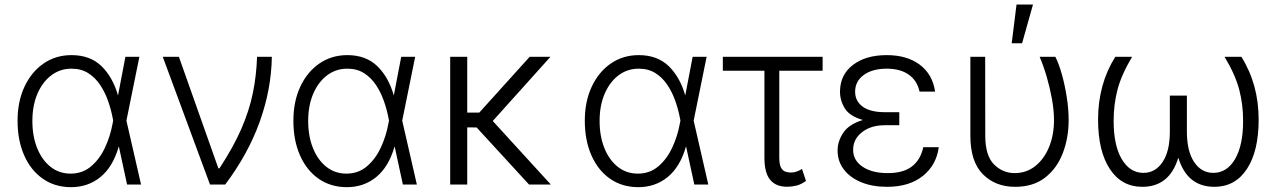

<svg xmlns="http://www.w3.org/2000/svg" viewBox="-20 -788 5438 820"><path d="M281.6 11.4Q212.7 10.7 161.8 -25.4Q110.8 -61.4 82.9 -125.4Q55 -189.3 55 -272.4Q55 -354.4 84.5 -417.6Q114 -480.8 166 -516.7Q218 -552.6 285.5 -552.6Q364.7 -552.6 413.2 -505.7Q461.6 -458.8 484 -380.3L515.6 -545.5H575.3L519.9 -272.7L582.4 0H522.7L487.6 -162.3H487.2Q462.4 -75.6 409.1 -32Q355.8 11.7 281.6 11.4ZM463.4 -273.4 461.3 -283.7Q454.5 -320 441.4 -357.2Q428.3 -394.5 407.5 -425.6Q386.7 -456.7 356.7 -475.7Q326.7 -494.7 285.5 -494.7Q236.5 -494.7 198.9 -466.1Q161.2 -437.5 139.7 -387.3Q118.3 -337 118.3 -271.3Q118.3 -206.3 138.7 -155.5Q159.1 -104.8 195.8 -75.6Q232.6 -46.5 281.6 -46.5Q332.7 -46.5 369.3 -77.8Q405.9 -109 428.6 -158Q451.3 -207 460.9 -260.3Z M876.8 0 675.1 -545.5H744L912.6 -69.2H917.3Q976.6 -159.4 1010.7 -237.7Q1044.7 -316.1 1060 -391Q1075.3 -465.9 1077.8 -545.5H1141Q1138.8 -405.9 1089.1 -267.8Q1039.4 -129.6 941.8 0Z M1459.5 11.4Q1390.6 10.7 1339.7 -25.4Q1288.7 -61.4 1260.8 -125.4Q1233 -189.3 1233 -272.4Q1233 -354.4 1262.4 -417.6Q1291.9 -480.8 1343.9 -516.7Q1396 -552.6 1463.4 -552.6Q1542.6 -552.6 1591.1 -505.7Q1639.6 -458.8 1661.9 -380.3L1693.5 -545.5H1753.2L1697.8 -272.7L1760.3 0H1700.6L1665.5 -162.3H1665.1Q1640.3 -75.6 1587 -32Q1533.7 11.7 1459.5 11.4ZM1641.3 -273.4 1639.2 -283.7Q1632.5 -320 1619.3 -357.2Q1606.2 -394.5 1585.4 -425.6Q1564.6 -456.7 1534.6 -475.7Q1504.6 -494.7 1463.4 -494.7Q1414.4 -494.7 1376.8 -466.1Q1339.1 -437.5 1317.6 -387.3Q1296.2 -337 1296.2 -271.3Q1296.2 -206.3 1316.6 -155.5Q1337 -104.8 1373.8 -75.6Q1410.5 -46.5 1459.5 -46.5Q1510.7 -46.5 1547.2 -77.8Q1583.8 -109 1606.5 -158Q1629.3 -207 1638.8 -260.3Z M1975.5 -545.5V-307.2H2027L2242.2 -545.5H2331L2084.5 -271.3L2332.4 0H2239.3L2015.6 -243.6L1975.5 -244V0H1902.7V-545.5Z M2704.2 11.4Q2635.3 10.7 2584.3 -25.4Q2533.4 -61.4 2505.5 -125.4Q2477.6 -189.3 2477.6 -272.4Q2477.6 -354.4 2507.1 -417.6Q2536.6 -480.8 2588.6 -516.7Q2640.6 -552.6 2708.1 -552.6Q2787.3 -552.6 2835.8 -505.7Q2884.2 -458.8 2906.6 -380.3L2938.2 -545.5H2997.9L2942.5 -272.7L3005 0H2945.3L2910.2 -162.3H2909.8Q2884.9 -75.6 2831.7 -32Q2778.4 11.7 2704.2 11.4ZM2886 -273.4 2883.9 -283.7Q2877.1 -320 2864 -357.2Q2850.9 -394.5 2830.1 -425.6Q2809.3 -456.7 2779.3 -475.7Q2749.3 -494.7 2708.1 -494.7Q2659.1 -494.7 2621.4 -466.1Q2583.8 -437.5 2562.3 -387.3Q2540.8 -337 2540.8 -271.3Q2540.8 -206.3 2561.3 -155.5Q2581.7 -104.8 2618.4 -75.6Q2655.2 -46.5 2704.2 -46.5Q2755.3 -46.5 2791.9 -77.8Q2828.5 -109 2851.2 -158Q2873.9 -207 2883.5 -260.3Z M3493.3 -545.5V-485.8H3308.2V-115.4Q3308.2 -85.9 3315.5 -72.3Q3322.8 -58.6 3334.5 -54.9Q3346.2 -51.1 3358.7 -51.1Q3371.8 -51.1 3384.1 -55.9Q3396.3 -60.7 3405.2 -66.4L3422.2 -15.3Q3400.9 0 3381 4.8Q3361.2 9.6 3341.3 9.6Q3294 9.6 3269.4 -19.9Q3244.7 -49.4 3244.7 -115.1V-485.8H3067.1V-545.5Z M3820.7 -287.3V-253.2H3759.2Q3699.2 -253.2 3661.2 -223.2Q3623.2 -193.2 3623.6 -147.4Q3623.6 -103.3 3663.9 -76Q3704.2 -48.7 3771.3 -48.7Q3838.1 -48.7 3874.8 -77.2Q3911.6 -105.8 3923.3 -159.4H3989.3Q3979.4 -83.1 3921.3 -36.6Q3863.3 9.9 3768.5 9.9Q3706 9.9 3658.4 -9.6Q3610.8 -29.1 3584 -64.1Q3557.2 -99.1 3557.2 -144.9Q3557.2 -185 3581.7 -221.4Q3606.2 -257.8 3665.5 -275.6Q3609.4 -291.2 3588.4 -324.6Q3567.5 -358 3567.5 -396.3Q3567.8 -469.1 3622.9 -510.8Q3677.9 -552.6 3767 -552.6Q3853.7 -552.6 3908.2 -511.7Q3962.7 -470.9 3973.7 -396.7H3907.3Q3897 -443.9 3861 -469.3Q3824.9 -494.7 3767 -494.7Q3706 -494.7 3669.2 -468Q3632.5 -441.4 3632.1 -397.4Q3631.7 -356.5 3664.1 -332.7Q3696.4 -308.9 3759.2 -308.9H3820.7Z M4124.3 -545.5H4187.5L4187.9 -208.5Q4187.9 -123.6 4224.8 -86.3Q4261.7 -49 4313.2 -48.7Q4363.6 -48.7 4401.5 -78.7Q4439.3 -108.7 4460.4 -160.2Q4481.5 -211.6 4481.5 -276.3Q4481.2 -317.8 4472.7 -365.2Q4464.1 -412.6 4450.5 -459.5Q4436.8 -506.4 4420.1 -545.5H4487.2Q4502.5 -515.3 4515.3 -469.5Q4528.1 -423.7 4536 -372.7Q4544 -321.7 4544 -275.2Q4544 -198.9 4519 -133.9Q4494 -68.9 4443.4 -29.5Q4392.8 9.9 4315.3 9.9Q4230.8 9.9 4177.4 -44.2Q4123.9 -98.4 4124.3 -209.9ZM4300.8 -603.3 4321.4 -768.5H4391.7L4345.2 -603.3Z M4743.3 -545.5H4815Q4768.8 -467.7 4752.5 -404.5Q4736.2 -341.3 4736.2 -273.1Q4735.8 -168 4770.6 -108.8Q4805.4 -49.7 4863.3 -49.7Q4914.4 -49.7 4945.3 -96.1Q4976.2 -142.4 4976.2 -226.2V-379.6H5049V-226.2Q5049 -142.4 5079.9 -96.1Q5110.8 -49.7 5161.9 -49.7Q5220.2 -49.7 5254.8 -108.8Q5289.4 -168 5289.1 -273.1Q5289.1 -341.3 5272.7 -404.5Q5256.4 -467.7 5209.9 -545.5H5281.6Q5355.5 -427.9 5355.5 -277Q5355.5 -142.8 5305.4 -66.4Q5255.3 9.9 5166.5 9.9Q5050.1 9.9 5012.4 -114.7Q4974.8 9.9 4858.7 9.9Q4769.9 9.9 4719.8 -66.4Q4669.7 -142.8 4669.7 -277Q4669.7 -428.6 4743.3 -545.5Z"/></svg>

Font: Inter Zeller Light
Style: Regular
Weight: 300
Designer: Rasmus Andersson; Joe Bland
Foundry: zeller
Version: Version 3.015;git-dec3a8cb1